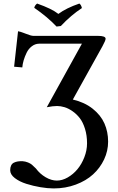

<svg xmlns="http://www.w3.org/2000/svg" viewBox="-20 -847 664 1076"><path d="M528.8 -646Q571.8 -646 571.8 -629.9Q571.8 -620.1 554.2 -587.9L388.2 -289.1Q453.6 -273.9 499 -238Q544.4 -202.1 565.2 -155.3Q585.9 -108.4 585.9 -53.2Q585.9 -1.5 563.5 46.4Q541 94.2 501.7 130.1Q462.4 166 404.8 187.5Q347.2 209 280.8 209Q247.1 209 206.5 202.1Q166 195.3 127.4 183.1Q88.9 170.9 63 150.9Q37.1 130.9 37.1 106.9Q37.1 90.8 42.5 80.1Q47.9 69.3 58.1 64.5Q68.4 59.6 79.1 57.9Q89.8 56.2 105 56.2Q123 57.6 137 63.5Q150.9 69.3 158.7 75.9Q166.5 82.5 181.2 97.2Q203.6 127.4 235.6 146.2Q267.6 165 298.8 165Q328.6 165 359.4 147.5Q390.1 129.9 413.8 101.6Q437.5 73.2 452.6 34.4Q467.8 -4.4 467.8 -43.9Q467.8 -88.4 456.3 -125.2Q444.8 -162.1 427 -185.1Q409.2 -208 386.2 -223.9Q363.3 -239.7 341.6 -246.3Q319.8 -252.9 299.8 -252.9Q276.4 -252.9 242.2 -246.1L439 -602.1H198.2Q176.3 -601.6 158 -587.4Q139.6 -573.2 129.2 -551.5Q118.7 -529.8 112.5 -508.8Q106.4 -487.8 105 -469.2L59.1 -473.1L81.1 -671.9Q97.7 -668.5 109.6 -663.6Q121.6 -658.7 124 -658.2Q154.3 -646 167 -646ZM171.9 -803.2Q175.3 -817.9 188 -827.1Q271 -797.9 307.1 -769Q351.1 -801.8 424.8 -827.1Q435.1 -819.8 439 -801.8Q378.4 -762.2 320.8 -701.2L296.9 -698.2Q245.1 -752.9 171.9 -803.2Z"/></svg>

Font: Common Serif SemiBold
Style: Regular
Weight: 600
Designer: Philipp H. Poll, Khaled Hosny
Foundry: Stefan Peev, Context Ltd.
Version: Version 1.026